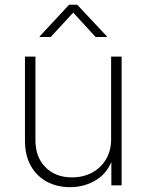

<svg xmlns="http://www.w3.org/2000/svg" viewBox="-20 -776 614 804"><path d="M273.4 7.8Q218.3 7.8 175.5 -15.6Q132.8 -39.1 108.6 -82.5Q84.5 -126 84.5 -186V-539.1H128.4V-188.5Q128.4 -117.7 170.7 -75.4Q212.9 -33.2 281.2 -33.2Q328.1 -33.2 365.2 -53Q402.3 -72.8 423.8 -108.6Q445.3 -144.5 445.3 -192.4V-539.1H489.3V0H446.3V-121.6H455.1Q435.1 -55.2 385 -23.7Q335 7.8 273.4 7.8ZM192.4 -621.1H146V-623.5L269.5 -756.3H303.2L427.7 -623.5V-621.1H380.4L286.6 -723.1Z"/></svg>

Font: Inter 18pt ExtraLight
Style: Regular
Weight: 250
Designer: Rasmus Andersson
Foundry: rsms
Version: Version 4.001;git-66647c0bb